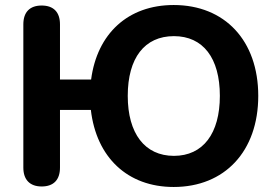

<svg xmlns="http://www.w3.org/2000/svg" viewBox="-20 -735 1100 765"><path d="M672 10C875 10 1009 -132 1009 -353C1009 -573 876 -715 672 -715C490 -715 367 -601 343 -418H219V-638C219 -687 193 -713 146 -713C99 -713 73 -687 73 -638V-67C73 -19 99 8 146 8C194 8 219 -19 219 -67V-297H342C364 -108 488 10 672 10ZM673 -114C557 -114 489 -203 489 -353C489 -504 556 -591 673 -591C789 -591 856 -504 856 -353C856 -203 789 -114 673 -114Z"/></svg>

Font: SN Pro
Style: Bold
Weight: 700
Designer: Tobias Whetton
Foundry: Supernotes
Version: Version 1.003;Glyphs 3.3 (3324)